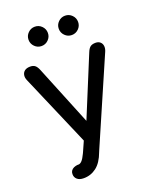

<svg xmlns="http://www.w3.org/2000/svg" viewBox="-159 -782 849 1056"><g transform="rotate(-20 265.0 -254.0)"><path d="M136.1 103Q139.7 103 143 103Q153.5 103 163.8 92Q174.1 81 186 55.8L190.3 46.7L224.7 -30.8V9.2L36 -429.3Q28.2 -446.5 30.8 -461.5Q33.4 -476.6 45.1 -485.5Q56.9 -494.4 77.6 -494.4Q95 -494.4 105.6 -486Q116.2 -477.6 124.6 -456.7L280.2 -74.1H252.4L410.2 -457.3Q418.6 -478.2 429.5 -486.3Q440.5 -494.4 460.1 -494.4Q476.7 -494.4 487 -485.3Q497.3 -476.2 499.1 -461.5Q500.8 -446.8 493.7 -430.3L277.7 67.2L273.5 77.3Q252.7 133.9 219.6 158.9Q186.5 184 144.9 183.6Q120.5 183.6 107.1 171.7Q93.7 159.8 94.1 140.9Q94.1 129.6 99.8 121.4Q105.6 113.2 115.3 108.7Q125 104.3 136.1 103ZM119.7 -635.5Q119.7 -658.8 136.4 -675.3Q153 -691.9 176.3 -691.9Q199.7 -691.9 216.2 -675.3Q232.8 -658.6 232.8 -635.3Q232.8 -612 216.1 -595.4Q199.5 -578.8 176.2 -578.8Q152.9 -578.8 136.3 -595.5Q119.7 -612.1 119.7 -635.5ZM296.6 -635.5Q296.6 -658.8 313.3 -675.3Q329.9 -691.9 353.2 -691.9Q376.6 -691.9 393.1 -675.3Q409.7 -658.6 409.7 -635.3Q409.7 -612 393.1 -595.4Q376.4 -578.8 353.1 -578.8Q329.8 -578.8 313.2 -595.5Q296.6 -612.1 296.6 -635.5Z"/></g></svg>

Font: SN Pro Thin
Style: Regular
Weight: 200
Designer: Tobias Whetton
Foundry: Supernotes
Version: Version 1.003;Glyphs 3.3 (3324)